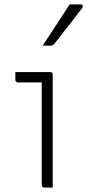

<svg xmlns="http://www.w3.org/2000/svg" viewBox="-20 -854 397 874"><path d="M170 -11Q170 -58 170 -104.5Q170 -151 170 -198Q170 -245 170 -292Q170 -339 170 -385.5Q170 -432 170 -479H150Q139 -479 128 -479Q117 -479 105.5 -479Q94 -479 83 -479Q72 -479 61 -479Q57 -479 53.5 -482.5Q50 -486 50 -490Q50 -499 50 -508Q50 -517 50 -526Q66 -526 82 -526Q98 -526 114 -526Q130 -526 145.5 -526Q161 -526 177 -526Q193 -526 209 -526Q212 -526 214.5 -524.5Q217 -523 218.5 -520.5Q220 -518 220 -515Q220 -461 220 -407.5Q220 -354 220 -301Q220 -248 220 -194.5Q220 -141 220 -87Q220 -73 220 -58.5Q220 -44 220 -29.5Q220 -15 220 0Q210 0 200.5 0Q191 0 181 0Q177 0 173.5 -3.5Q170 -7 170 -11ZM297 -834Q314 -834 323.5 -834Q333 -834 347 -834Q355 -834 356.5 -828Q358 -822 353 -816Q330 -786 311.5 -762Q293 -738 273.5 -713.5Q254 -689 227 -654Q225 -651 220.5 -648.5Q216 -646 210 -646Q200 -646 191.5 -646Q183 -646 174 -646Q194 -676 214.5 -707.5Q235 -739 256 -771Q277 -803 297 -834Z"/></svg>

Font: Recursive Light
Style: Regular
Weight: 300
Version: Version 1.085